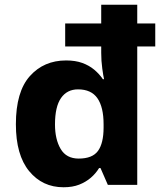

<svg xmlns="http://www.w3.org/2000/svg" viewBox="-20 -780 685 810"><path d="M248 10Q159 10 103 -58Q47 -126 47 -256Q47 -393 106 -459Q165 -525 259 -525Q298 -525 327 -514.5Q356 -504 377.5 -486Q399 -468 414 -446H419Q416 -458 411.5 -490.5Q407 -523 407 -557V-584H255V-681H407V-760H559V-681H635V-584H559V0H435L404 -71H398Q384 -48 363 -30Q342 -12 314 -1Q286 10 248 10ZM312 -111Q370 -111 393.5 -143.5Q417 -176 417 -242V-256Q417 -328 391 -365.5Q365 -403 309 -403Q263 -403 237.5 -366.5Q212 -330 212 -255Q212 -192 236 -151.5Q260 -111 312 -111Z"/></svg>

Font: Noto Sans Lao
Style: Bold
Weight: 700
Designer: Monotype Design Team
Foundry: Monotype Imaging Inc.
Version: Version 2.003